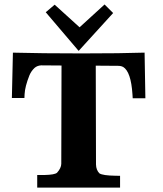

<svg xmlns="http://www.w3.org/2000/svg" viewBox="-20 -855 743 876"><path d="M496.2 -795.6 457.1 -834.6 343.1 -730.5 229.4 -833.6 188.7 -799.1 338.8 -622.8ZM92.2 -425.5C93.4 -448.8 100.8 -477.5 114.4 -511.6C119.8 -524.6 127.7 -535.8 137.9 -545.4C146.2 -552.4 156.1 -556.2 167.8 -556.8L260.7 -556.1L259.6 -107.8C259.4 -94.6 252.9 -81 240.3 -67C233.4 -60.8 214.7 -57.3 184.1 -56.6H149.8V1H527.8V-52.9L506.8 -53.2C468.3 -53.8 443.9 -57.4 433.7 -64C423.7 -74 418.4 -87.5 418 -104.6L416.9 -555.4L522.6 -554.6C529.3 -554.4 535.6 -552.7 541.7 -549.7C565.8 -535.1 580 -493.2 584.4 -424.1L585.5 -406.8H643.3L639.7 -614.9C569.9 -612.5 474 -611.3 352.2 -611.3C230 -611.3 125.5 -612.5 38.9 -614.8L34.2 -408H91.4Z"/></svg>

Font: Bentham
Style: Bold
Weight: 700
Version: Version 002.001